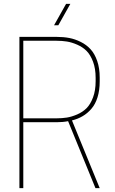

<svg xmlns="http://www.w3.org/2000/svg" viewBox="-20 -970 593 990"><path d="M100.1 -339.8V0H80.1V-779.8H272.9Q307.1 -779.8 336.9 -774.2Q366.7 -768.6 396.2 -753.9Q425.8 -739.3 447 -716.1Q468.3 -692.9 481.2 -655.5Q494.1 -618.2 494.1 -569.8V-549.8Q494.1 -504.4 482.9 -468.5Q471.7 -432.6 451.4 -409.2Q431.2 -385.7 406.2 -371.1Q381.3 -356.4 351.1 -349.1L494.1 0H472.2L331.1 -345.2Q304.7 -339.8 272.9 -339.8ZM100.1 -359.9H272Q299.8 -359.9 324.7 -363.8Q349.6 -367.7 377.9 -379.9Q406.2 -392.1 426.3 -412.1Q446.3 -432.1 459.7 -467.8Q473.1 -503.4 473.1 -550.8V-568.8Q473.1 -616.2 459.7 -651.9Q446.3 -687.5 426.3 -707.5Q406.2 -727.5 377.9 -739.7Q349.6 -752 324.7 -755.9Q299.8 -759.8 272 -759.8H100.1ZM320.8 -950.2H342.8L280.8 -839.8H258.8Z"/></svg>

Font: Cooper Hewitt
Style: Thin
Weight: 701
Designer: Village Type and Design LLC
Foundry: Cooper Hewitt Smithsonian Design Museum
Version: 1.000